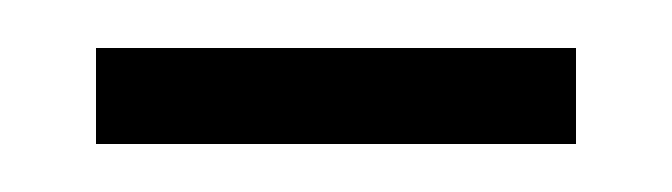

<svg xmlns="http://www.w3.org/2000/svg" viewBox="-20 -260 280 80"><path d="M20 -240H220V-200H20Z"/></svg>

Font: SOV_poster
Style: Bold
Weight: 700
Version: Version 1.00